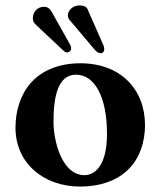

<svg xmlns="http://www.w3.org/2000/svg" viewBox="-20 -677 591 707"><path d="M37 -207C37 -76 141 10 275 10C346 10 405 -10 446 -47C497 -92 514 -160 514 -216C514 -347 425 -444 276 -444C193 -444 131 -415 92 -370C54 -326 37 -266 37 -207ZM260 -402C328 -402 374 -321 374 -184C374 -64 327 -32 291 -32C209 -32 177 -155 177 -229C177 -321 193 -402 260 -402ZM230 -621C230 -616 231 -610 235 -605L327 -496C336 -485 344 -481 351 -481C359 -481 364 -487 364 -496C364 -500 363 -505 361 -510L302 -644C297 -655 283 -657 272 -657C250 -657 230 -640 230 -621ZM101 -609C101 -597 106 -592 114 -584L212 -492C217 -487 222 -484 227 -484C235 -484 242 -490 242 -499C242 -503 241 -508 238 -513L170 -634C168 -637 161 -652 142 -652C117 -652 101 -633 101 -609Z"/></svg>

Font: Libertinus Serif
Style: Bold
Weight: 700
Designer: Philipp H. Poll, Khaled Hosny
Foundry: Caleb Maclennan
Version: Version 7.050;RELEASE